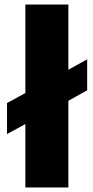

<svg xmlns="http://www.w3.org/2000/svg" viewBox="-20 -828 412 848"><path d="M11 -373 92 -417V-808H282V-520L365 -566V-429L282 -383V0H92V-280L11 -236Z"/></svg>

Font: Encode Sans Compressed
Style: Black
Weight: 900
Designer: Pablo Impallari, Andres Torresi
Foundry: Pablo Impallari, Andres Torresi
Version: Version 1.000; ttfautohint (v1.00) -l 8 -r 50 -G 200 -x 14 -